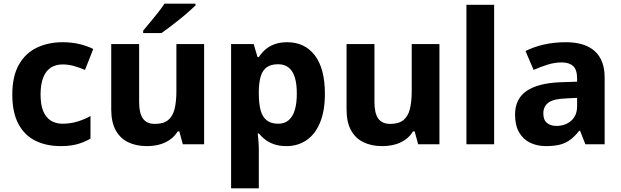

<svg xmlns="http://www.w3.org/2000/svg" viewBox="-20 -786 3385 1046"><path d="M311 10Q232 10 172.5 -19.5Q113 -49 80 -111.5Q47 -174 47 -270Q47 -371 83 -434Q119 -497 181 -526.5Q243 -556 322 -556Q370 -556 412.5 -546Q455 -536 488 -519L443 -405Q413 -418 382.5 -426.5Q352 -435 322 -435Q283 -435 256 -417Q229 -399 215 -362.5Q201 -326 201 -271Q201 -217 215 -182Q229 -147 256 -129.5Q283 -112 320 -112Q363 -112 401 -123.5Q439 -135 473 -154V-31Q441 -12 402.5 -1Q364 10 311 10Z M1092 -546V0H976L957 -70H948Q931 -42 904.5 -24Q878 -6 846.5 2Q815 10 780 10Q722 10 678.5 -11Q635 -32 610.5 -76Q586 -120 586 -190V-546H738V-228Q738 -170 758.5 -140.5Q779 -111 824 -111Q870 -111 895.5 -131.5Q921 -152 931 -192Q941 -232 941 -290V-546ZM1045 -756Q1030 -742 1007 -721.5Q984 -701 957 -679.5Q930 -658 904.5 -638.5Q879 -619 860 -606H760V-619Q776 -638 797.5 -664Q819 -690 840.5 -717Q862 -744 876 -766H1045Z M1545 -556Q1640 -556 1695 -484.5Q1750 -413 1750 -274Q1750 -182 1723.5 -118Q1697 -54 1649.5 -22Q1602 10 1541 10Q1501 10 1472 -0.5Q1443 -11 1423.5 -26.5Q1404 -42 1390 -59H1384Q1386 -41 1388 -17.5Q1390 6 1390 31V240H1239V-546H1362L1383 -475H1390Q1405 -498 1425.5 -516Q1446 -534 1475.5 -545Q1505 -556 1545 -556ZM1495 -436Q1457 -436 1434 -420Q1411 -404 1401 -372Q1391 -340 1390 -291V-275Q1390 -223 1399.5 -186.5Q1409 -150 1432.5 -131Q1456 -112 1496 -112Q1530 -112 1552.5 -131Q1575 -150 1586 -186.5Q1597 -223 1597 -276Q1597 -357 1571.5 -396.5Q1546 -436 1495 -436Z M2374 -546V0H2258L2239 -70H2230Q2213 -42 2186.5 -24Q2160 -6 2128.5 2Q2097 10 2062 10Q2004 10 1960.5 -11Q1917 -32 1892.5 -76Q1868 -120 1868 -190V-546H2020V-228Q2020 -170 2040.5 -140.5Q2061 -111 2106 -111Q2152 -111 2177.5 -131.5Q2203 -152 2213 -192Q2223 -232 2223 -290V-546Z M2672 0H2521V-760H2672Z M3063 -556Q3166 -556 3220 -507.5Q3274 -459 3274 -364V0H3169L3140 -74H3136Q3113 -45 3088.5 -26Q3064 -7 3032 1.5Q3000 10 2954 10Q2906 10 2868 -8.5Q2830 -27 2808 -65Q2786 -103 2786 -161Q2786 -247 2848 -290Q2910 -333 3033 -338L3124 -341V-358Q3124 -407 3102 -426.5Q3080 -446 3040 -446Q3003 -446 2964 -434Q2925 -422 2887 -405L2843 -508Q2886 -530 2941.5 -543Q2997 -556 3063 -556ZM3067 -250Q2996 -248 2968 -227Q2940 -206 2940 -168Q2940 -133 2959.5 -116.5Q2979 -100 3011 -100Q3059 -100 3091.5 -128Q3124 -156 3124 -208V-253Z"/></svg>

Font: Noto Sans Lao
Style: Bold
Weight: 700
Designer: Monotype Design Team
Foundry: Monotype Imaging Inc.
Version: Version 2.003